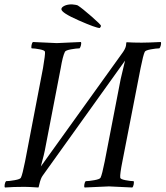

<svg xmlns="http://www.w3.org/2000/svg" viewBox="-26 -834 739 857"><path d="M418.9 -709Q402.8 -709 325.4 -742.9Q248 -776.9 248 -793Q248 -801.3 261.2 -807.9Q274.4 -814.5 294.9 -814.5Q300.3 -814.5 309.8 -812.7Q319.3 -811 321.3 -809.6Q340.3 -797.4 382.6 -760.5Q424.8 -723.6 424.8 -718.8Q424.8 -716.8 422.4 -712.9Q419.9 -709 418.9 -709ZM441.4 -113.3 512.7 -481.4 532.2 -563.5 165 -50.8Q155.8 -39.1 149.4 -10.7Q147 1.5 145.5 2.9Q101.6 0 83 0Q33.2 0 -3.9 2.9Q-6.8 -1 -4.9 -11.2Q-2.9 -21.5 1 -25.4Q14.6 -25.4 39.6 -29.8Q64.5 -34.2 67.4 -41Q74.2 -54.7 85.9 -113.3L166 -530.3Q176.3 -591.3 174.8 -602.5Q174.3 -609.4 151.6 -613.8Q128.9 -618.2 115.2 -618.2Q112.8 -621.6 114.7 -632.3Q116.7 -643.1 121.1 -646.5Q213.9 -641.6 227.5 -641.6Q239.7 -641.6 335 -646.5Q337.9 -642.6 335.4 -632.3Q333 -622.1 329.1 -618.2Q315.4 -618.2 291 -613.8Q266.6 -609.4 263.7 -602.5Q253.9 -583 245.1 -530.3L173.8 -161.1Q172.9 -153.3 156.2 -90.8L519.5 -596.7Q532.7 -614.3 536.1 -628.9Q536.6 -630.9 536.9 -635.3Q537.1 -639.6 537.6 -642.3Q538.1 -645 539.1 -645.5Q568.4 -643.6 606.4 -643.6Q634.3 -643.6 691.4 -646.5Q694.3 -642.6 691.9 -632.3Q689.5 -622.1 685.5 -618.2Q671.9 -618.2 647.5 -613.8Q623 -609.4 620.1 -602.5Q613.3 -588.9 601.6 -530.3L520.5 -114.3Q508.8 -56.2 510.7 -41Q511.2 -34.2 533.9 -29.8Q556.6 -25.4 570.3 -25.4Q572.8 -22 570.8 -11.2Q568.8 -0.5 564.5 2.9Q471.7 -2 460 -2Q446.8 -2 351.6 2.9Q348.6 -1 350.6 -11.2Q352.5 -21.5 356.4 -25.4Q370.1 -25.4 395 -29.8Q419.9 -34.2 422.9 -41Q429.7 -54.7 441.4 -113.3Z"/></svg>

Font: Crimson
Style: Italic
Weight: 400
Italic angle: -11°
Version: Version 0.8